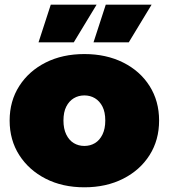

<svg xmlns="http://www.w3.org/2000/svg" viewBox="-20 -787 718 817"><path d="M339 10Q246 10 174.5 -26.5Q103 -63 62 -127Q21 -191 21 -274Q21 -357 62 -421Q103 -485 174.5 -521Q246 -557 339 -557Q432 -557 504 -521Q576 -485 616.5 -421Q657 -357 657 -274Q657 -191 616.5 -127Q576 -63 504 -26.5Q432 10 339 10ZM339 -166Q364 -166 384 -178Q404 -190 416 -214.5Q428 -239 428 -274Q428 -310 416 -333.5Q404 -357 384 -369Q364 -381 339 -381Q314 -381 294 -369Q274 -357 262 -333.5Q250 -310 250 -274Q250 -239 262 -214.5Q274 -190 294 -178Q314 -166 339 -166ZM378 -607 430 -767H625L528 -607ZM144 -607 196 -767H391L294 -607Z"/></svg>

Font: Montserrat Thin Black
Style: Regular
Weight: 900
Version: Version 9.000